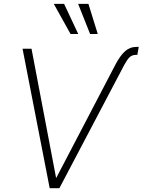

<svg xmlns="http://www.w3.org/2000/svg" viewBox="-20 -982 744 1002"><path d="M583.5 -647Q607.4 -691.9 632.6 -714.6Q657.7 -737.3 693.4 -737.3H704.1L696.8 -695.8H690.9Q668.5 -695.8 655.5 -682.6Q642.6 -669.4 627.9 -642.1L290 0H239.3L97.7 -727.5H144.5L272.5 -54.7L273.4 -53.2ZM348.1 -804.7 260.7 -961.9H314.5L388.2 -804.7ZM450.2 -804.7 387.7 -961.9H441.4L490.2 -804.7Z"/></svg>

Font: Inter Tight ExtraLight
Style: Italic
Weight: 250
Italic angle: -9.39999°
Designer: Rasmus Andersson
Foundry: rsms
Version: Version 3.004